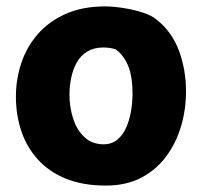

<svg xmlns="http://www.w3.org/2000/svg" viewBox="-20 -573 628 600"><path d="M308.9 -553Q332.7 -553 364.6 -548.1Q396.6 -543.2 425.5 -533.9Q454.4 -524.7 469.2 -511.7Q516.8 -474.7 539.1 -414.9Q561.3 -355.1 561.3 -287Q561.3 -232 546.2 -179.7Q531 -127.4 500.1 -85.2Q469.2 -42.9 422.1 -18Q374.9 6.9 310.9 6.9Q238.1 6.9 184.9 -15.1Q131.7 -37.1 97.1 -75.9Q62.6 -114.7 46.1 -164.9Q29.7 -215.2 29.7 -271Q29.7 -324.6 46.3 -375.1Q63 -425.7 97.4 -465.6Q131.8 -505.4 184.4 -529.2Q237.1 -553 308.9 -553ZM197.1 -276.4Q197.1 -238.9 208.3 -203.3Q219.4 -167.8 243.4 -144.9Q267.3 -122.1 304 -122.1Q329 -122.1 346.6 -136.5Q364.1 -150.9 374.4 -174.6Q384.8 -198.2 389.4 -225.8Q394.1 -253.4 394.1 -278.9Q394.1 -336 379.7 -369.2Q365.2 -402.3 340.8 -419.1Q330.1 -422.3 321.5 -423.4Q312.9 -424.6 303 -424.6Q273.7 -424.6 252.9 -412Q232.1 -399.4 220.2 -378.2Q208.3 -357 202.7 -330.8Q197.1 -304.7 197.1 -276.4Z"/></svg>

Font: Playpen Sans Thai
Style: Regular
Weight: 400
Designer: Sirin Gunkloy, Laura Meseguer, Veronika Burian, José Scaglione
Foundry: TypeTogether
Version: Version 2.000